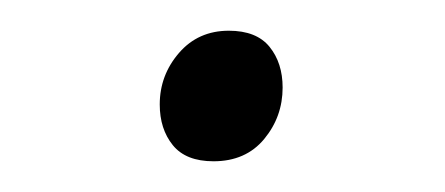

<svg xmlns="http://www.w3.org/2000/svg" viewBox="-20 -334 290 125"><path d="M119 -229Q101 -229 92.5 -239.5Q84 -250 84 -266Q84 -285 96.5 -299.5Q109 -314 129 -314Q147 -314 155.5 -303.5Q164 -293 164 -277Q164 -258 152 -243.5Q140 -229 119 -229Z"/></svg>

Font: Spectral SC ExtraLight
Style: Italic
Weight: 275
Italic angle: -10°
Designer: Jean-Baptiste Levee
Foundry: Production Type
Version: Version 2.001